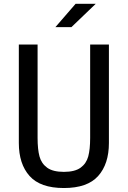

<svg xmlns="http://www.w3.org/2000/svg" viewBox="-20 -960 660 992"><path d="M445.8 -247.8V-730H542.7V-221.2Q542.7 -112.8 487.2 -50.7Q431.7 11.5 310 11.5Q188.3 11.5 132.8 -50.7Q77.3 -112.8 77.3 -221.2V-730H174.2V-247.8Q174.2 -188.2 184.1 -151.7Q194 -115.2 223.6 -93.6Q253.2 -72 310 -72Q366.8 -72 396.4 -93.6Q426 -115.2 435.9 -151.7Q445.8 -188.2 445.8 -247.8ZM349 -819.8 474.8 -940.5H370.7L266.2 -819.8Z"/></svg>

Font: Monaspace Neon Var
Style: Regular
Weight: 400
Designer: Riley Cran and the Lettermatic Team
Version: Version 1.000 (Monaspace Neon Var)